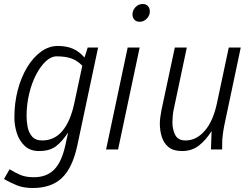

<svg xmlns="http://www.w3.org/2000/svg" viewBox="-27 -748 1257 961"><path d="M-7 148 21 99Q48 116 75 127.5Q102 139 143 139Q206 139 244 101Q282 63 301 -25L314 -85Q286 -42 254.5 -17Q223 8 168 8Q124 8 96.5 -18Q69 -44 57 -82.5Q45 -121 45 -160Q45 -233 62 -297.5Q79 -362 109 -411.5Q139 -461 178.5 -489.5Q218 -518 262 -518Q305 -518 337 -504.5Q369 -491 396 -460L412 -510H464L360 -20Q336 92 283 142.5Q230 193 137 193Q91 193 58.5 180Q26 167 -7 148ZM106 -166Q106 -142 111 -114Q116 -86 133 -65.5Q150 -45 184 -45Q246 -45 286 -93.5Q326 -142 345 -232L385 -419Q360 -445 330 -455.5Q300 -466 257 -466Q229 -466 202.5 -441.5Q176 -417 154 -375Q132 -333 119 -279Q106 -225 106 -166Z M636 -676Q636 -696 651 -712Q666 -728 687 -728Q704 -728 713.5 -717.5Q723 -707 723 -691Q723 -671 708 -655Q693 -639 672 -639Q655 -639 645.5 -649.5Q636 -660 636 -676ZM504 0 612 -510H672L564 0Z M773 -130Q773 -143 775.5 -162.5Q778 -182 781 -196L848 -510H908L842 -198Q839 -184 837.5 -166Q836 -148 836 -136Q836 -100 850 -72.5Q864 -45 902 -45Q956 -45 998 -93.5Q1040 -142 1059 -232L1118 -510H1178L1096 -122Q1091 -97 1088 -73.5Q1085 -50 1085 -25V0H1029L1032 -92Q1003 -46 968 -19Q933 8 884 8Q841 8 817 -11.5Q793 -31 783 -62.5Q773 -94 773 -130Z"/></svg>

Font: Radio Canada Condensed Light
Style: Italic
Weight: 300
Width: 3
Italic angle: -12°
Designer: Charles Daoud, Etienne Aubert Bonn, Alexandre Saumier Demers, Jacques Le Bailly
Foundry: Radio-Canada
Version: Version 2.104; ttfautohint (v1.8.4.7-5d5b);gftools[0.9.28.de